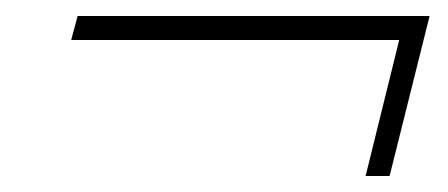

<svg xmlns="http://www.w3.org/2000/svg" viewBox="-20 -402 560 240"><path d="M467 -182H437L479 -352H69L77 -382H517Z"/></svg>

Font: Srisakdi
Style: Regular
Weight: 400
Designer: Cadson Demak Co.,Ltd.
Foundry: Cadson Demak Co.,Ltd.
Version: Version 1.000